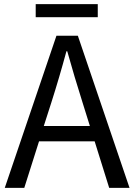

<svg xmlns="http://www.w3.org/2000/svg" viewBox="-20 -905 647 925"><path d="M451 -885V-822H152V-885ZM191 -298H413L378 -410Q339 -533 304 -658H300Q266 -532 227 -410ZM506 0 436 -224H168L97 0H3L252 -733H355L604 0Z"/></svg>

Font: Noto Sans CJK KR Regular (TTF)
Style: Regular
Weight: 400
Designer: Ryoko NISHIZUKA 西塚涼子 (kana & ideographs); Paul D. Hunt (Latin, Greek & Cyrillic); Wenlong ZHANG 张文龙 (bopomofo); Sandoll 
Foundry: Adobe Systems Incorporated
Version: Version 1.004;PS 1.004;hotconv 1.0.82;makeotf.lib2.5.63406